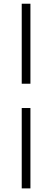

<svg xmlns="http://www.w3.org/2000/svg" viewBox="-20 -832 287 1057"><path d="M99.6 -237.3H147.5V205.1H99.6ZM99.6 -811.5H147.5V-371.1H99.6Z"/></svg>

Font: Reddit Sans Light
Style: Regular
Weight: 300
Designer: Stephen Hutchings
Foundry: Reddit
Version: Version 1.013